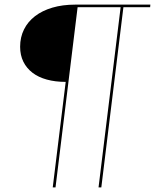

<svg xmlns="http://www.w3.org/2000/svg" viewBox="-20 -720 670 830"><path d="M630 -700 629 -689H513.5L418 90H406L501.5 -689H315.5L220 90H208L264 -366Q219 -366 182.5 -376Q146 -386 120.5 -405.5Q95 -425 81 -453.2Q67 -481.5 67 -518Q67 -559 83.8 -592.8Q100.5 -626.5 131.5 -650.2Q162.5 -674 206.5 -687Q250.5 -700 305 -700Z"/></svg>

Font: Lato Hairline
Style: Italic
Weight: 250
Italic angle: -7°
Designer: Lukasz Dziedzic
Foundry: Lukasz Dziedzic
Version: Version 1.104; Western+Polish opensource